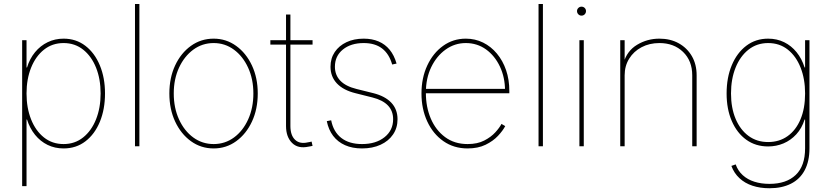

<svg xmlns="http://www.w3.org/2000/svg" viewBox="-20 -748 4253 982"><path d="M93.3 204.1V-542.5H115.7V-402.8H118.2Q131.8 -447.8 159.2 -481Q186.5 -514.2 223.9 -532.2Q261.2 -550.3 305.2 -550.3Q369.1 -550.3 416.7 -513.7Q464.4 -477.1 490.7 -413.6Q517.1 -350.1 517.1 -270Q517.1 -189.5 491 -125.7Q464.8 -62 417.2 -25.4Q369.6 11.2 305.2 11.2Q260.7 11.2 223.6 -6.8Q186.5 -24.9 159.4 -58.3Q132.3 -91.8 118.2 -136.7H115.7V204.1ZM305.2 -11.2Q362.8 -11.2 405.3 -45.2Q447.8 -79.1 471.2 -137.7Q494.6 -196.3 494.6 -270Q494.6 -343.8 471.2 -402.1Q447.8 -460.4 405.3 -494.1Q362.8 -527.8 305.2 -527.8Q247.6 -527.8 205.1 -494.1Q162.6 -460.4 139.2 -402.1Q115.7 -343.8 115.7 -270Q115.7 -196.3 138.9 -137.7Q162.1 -79.1 204.6 -45.2Q247.1 -11.2 305.2 -11.2Z M692.9 -727.5V0H670.4V-727.5Z M1072.8 11.2Q1007.8 11.2 956.5 -25.9Q905.3 -63 875.7 -126.5Q846.2 -189.9 846.2 -270Q846.2 -350.1 875.7 -413.3Q905.3 -476.6 956.5 -513.4Q1007.8 -550.3 1072.8 -550.3Q1136.7 -550.3 1187.7 -513.4Q1238.8 -476.6 1268.6 -413.1Q1298.3 -349.6 1298.3 -270Q1298.3 -189.9 1268.8 -126.5Q1239.3 -63 1188.2 -25.9Q1137.2 11.2 1072.8 11.2ZM1072.8 -11.2Q1130.9 -11.2 1176.8 -44.9Q1222.7 -78.6 1249.3 -137.5Q1275.9 -196.3 1275.9 -270Q1275.9 -343.3 1249 -401.9Q1222.2 -460.4 1176.3 -494.1Q1130.4 -527.8 1072.8 -527.8Q1014.6 -527.8 968.5 -493.9Q922.4 -460 895.5 -401.6Q868.7 -343.3 868.7 -270Q868.7 -196.3 895.5 -137.5Q922.4 -78.6 968.5 -44.9Q1014.6 -11.2 1072.8 -11.2Z M1578.6 -542.5V-520H1362.8V-542.5ZM1442.9 -673.8H1465.3V-103.5Q1465.3 -55.7 1489.3 -33Q1513.2 -10.3 1554.7 -20Q1559.6 -20.5 1564.5 -21.7Q1569.3 -22.9 1573.7 -23.9L1578.6 -2Q1573.7 -1 1568.6 0.2Q1563.5 1.5 1558.1 2Q1504.4 13.7 1473.6 -17.1Q1442.9 -47.9 1442.9 -103.5Z M1831.5 11.2Q1782.2 11.2 1744.9 -5.4Q1707.5 -22 1683.8 -53.2Q1660.2 -84.5 1651.4 -128.4L1673.8 -132.8Q1685.1 -74.2 1725.3 -42.7Q1765.6 -11.2 1831.5 -11.2Q1902.8 -11.2 1946.8 -46.4Q1990.7 -81.5 1990.7 -138.2Q1990.7 -180.7 1964.1 -208.5Q1937.5 -236.3 1884.8 -249.5L1799.3 -271Q1735.8 -286.6 1703.1 -321.3Q1670.4 -356 1670.4 -406.7Q1670.4 -449.7 1692.1 -481.9Q1713.9 -514.2 1752 -532.2Q1790 -550.3 1840.3 -550.3Q1883.3 -550.3 1916.7 -535.9Q1950.2 -521.5 1973.1 -493.4Q1996.1 -465.3 2008.3 -422.9L1985.8 -418Q1970.2 -472.7 1934.1 -500.2Q1897.9 -527.8 1840.3 -527.8Q1774.4 -527.8 1733.6 -494.6Q1692.9 -461.4 1692.9 -406.7Q1692.9 -364.3 1720.5 -335.4Q1748 -306.6 1803.2 -293L1889.6 -271.5Q1949.7 -256.3 1981.4 -222.7Q2013.2 -189 2013.2 -138.2Q2013.2 -93.8 1990.2 -60.1Q1967.3 -26.4 1926.3 -7.6Q1885.3 11.2 1831.5 11.2Z M2371.6 11.2Q2301.3 11.2 2248 -25.9Q2194.8 -63 2165.3 -126.7Q2135.7 -190.4 2135.7 -270Q2135.7 -349.6 2165.3 -413.1Q2194.8 -476.6 2246.1 -513.4Q2297.4 -550.3 2362.3 -550.3Q2410.2 -550.3 2450.7 -530.3Q2491.2 -510.3 2521.5 -473.9Q2551.8 -437.5 2568.4 -389.2Q2585 -340.8 2585 -283.2V-271H2147.5V-293.5H2572.3L2563 -284.2Q2563 -352.1 2536.9 -407.5Q2510.7 -462.9 2465.6 -495.4Q2420.4 -527.8 2362.3 -527.8Q2305.7 -527.8 2259.3 -494.6Q2212.9 -461.4 2185.5 -404.5Q2158.2 -347.7 2158.2 -275.4V-272.5Q2158.2 -200.7 2183.3 -141.6Q2208.5 -82.5 2256.3 -46.9Q2304.2 -11.2 2371.6 -11.2Q2421.9 -11.2 2456.5 -29.1Q2491.2 -46.9 2513.2 -71Q2535.2 -95.2 2544.9 -114.3L2564 -103Q2551.8 -79.6 2526.9 -53Q2502 -26.4 2463.4 -7.6Q2424.8 11.2 2371.6 11.2Z M2756.8 -727.5V0H2734.4V-727.5Z M2943.4 0V-542.5H2965.8V0ZM2954.1 -668Q2944.8 -668 2938 -674.8Q2931.2 -681.6 2931.2 -691.4Q2931.2 -700.7 2938 -707.3Q2944.8 -713.9 2954.1 -713.9Q2963.9 -713.9 2970.5 -707.3Q2977.1 -700.7 2977.1 -691.4Q2977.1 -681.6 2970.5 -674.8Q2963.9 -668 2954.1 -668Z M3174.8 -362.8V0H3152.3V-542.5H3174.8V-425.3H3168.9Q3186.5 -487.8 3238.5 -519Q3290.5 -550.3 3352.5 -550.3Q3408.7 -550.3 3451.4 -526.6Q3494.1 -502.9 3518.6 -460.9Q3543 -418.9 3543 -362.8V0H3520.5V-362.8Q3520.5 -437 3473.6 -482.4Q3426.8 -527.8 3352.5 -527.8Q3301.8 -527.8 3261.5 -506.6Q3221.2 -485.4 3198 -448Q3174.8 -410.6 3174.8 -362.8Z M3915.5 214.8Q3867.7 214.8 3828.6 201.9Q3789.6 189 3762 163.3Q3734.4 137.7 3720.7 100.6L3742.7 92.8Q3754.4 126 3779.1 148.2Q3803.7 170.4 3838.4 181.4Q3873 192.4 3915.5 192.4Q4002 192.4 4049.8 146.7Q4097.7 101.1 4097.7 10.3V-136.7H4095.2Q4081.1 -91.8 4052.7 -61Q4024.4 -30.3 3987.3 -14.6Q3950.2 1 3908.7 1Q3844.7 1 3797.1 -33.2Q3749.5 -67.4 3722.9 -128.7Q3696.3 -189.9 3696.3 -270Q3696.3 -351.1 3722.7 -414.3Q3749 -477.5 3796.9 -513.9Q3844.7 -550.3 3908.7 -550.3Q3953.6 -550.3 3990.5 -532.2Q4027.3 -514.2 4054.2 -481Q4081.1 -447.8 4095.2 -402.8H4097.7V-542.5H4120.1V10.3Q4120.1 76.7 4095.7 122.6Q4071.3 168.5 4025.1 191.7Q3979 214.8 3915.5 214.8ZM3908.7 -21.5Q3965.8 -21.5 4008.3 -51.8Q4050.8 -82 4074.2 -137.7Q4097.7 -193.4 4097.7 -270Q4097.7 -343.8 4074.7 -402.1Q4051.8 -460.4 4009.5 -494.1Q3967.3 -527.8 3908.7 -527.8Q3851.1 -527.8 3808.3 -494.1Q3765.6 -460.4 3742.2 -402.1Q3718.8 -343.8 3718.8 -270Q3718.8 -196.3 3742.4 -140.1Q3766.1 -84 3808.6 -52.7Q3851.1 -21.5 3908.7 -21.5Z"/></svg>

Font: Inter 16pt Thin
Style: Regular
Weight: 250
Version: Version 4.001;git-66647c0bb